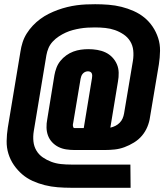

<svg xmlns="http://www.w3.org/2000/svg" viewBox="-20 -795 790 910"><path d="M317 95Q285 95 253.5 92.5Q222 90 192 82.5Q162 75 134.5 62.5Q107 50 85 31Q63 12 46 -12.5Q29 -37 20 -66Q11 -95 11.5 -126.5Q12 -158 17 -190L77 -551Q80 -572 87 -594Q94 -616 106.5 -636Q119 -656 135.5 -673.5Q152 -691 171 -705Q190 -719 211 -729.5Q232 -740 254 -748Q276 -756 298.5 -761.5Q321 -767 343 -770Q365 -773 387 -774Q409 -775 431 -775Q463 -775 494.5 -772.5Q526 -770 556 -762.5Q586 -755 614 -742.5Q642 -730 664.5 -711.5Q687 -693 703.5 -668.5Q720 -644 729.5 -615Q739 -586 738.5 -554Q738 -522 733 -490L691 -240Q688 -217 678.5 -194Q669 -171 653 -152Q637 -133 615 -119.5Q593 -106 570 -97.5Q547 -89 523.5 -86.5Q500 -84 477 -84H333Q313 -84 293.5 -87Q274 -90 257 -98.5Q240 -107 227 -121Q214 -135 207.5 -152.5Q201 -170 200.5 -190Q200 -210 204 -230L238 -439Q241 -456 247.5 -473.5Q254 -491 266 -506Q278 -521 294 -532.5Q310 -544 327.5 -550.5Q345 -557 363 -559.5Q381 -562 399 -562Q420 -562 441 -558.5Q462 -555 480 -546.5Q498 -538 512 -523.5Q526 -509 534 -490.5Q542 -472 542.5 -450.5Q543 -429 539 -408L503 -190Q516 -193 527 -198.5Q538 -204 547 -213Q556 -222 561 -233.5Q566 -245 568 -257L610 -507Q614 -532 611.5 -556Q609 -580 597 -599.5Q585 -619 565.5 -632Q546 -645 524.5 -652.5Q503 -660 479 -662.5Q455 -665 430 -665Q413 -665 395 -664Q377 -663 359.5 -660Q342 -657 325 -652.5Q308 -648 291.5 -640.5Q275 -633 259 -622.5Q243 -612 230 -598Q217 -584 210 -567.5Q203 -551 200 -534L140 -173Q136 -148 138.5 -124.5Q141 -101 152.5 -81.5Q164 -62 183 -49Q202 -36 223.5 -28Q245 -20 268.5 -17.5Q292 -15 317 -15H598L599 95ZM333 -188H377L416 -425Q417 -430 417 -436Q417 -442 415 -447Q413 -452 408 -454.5Q403 -457 397 -457Q391 -457 384.5 -454.5Q378 -452 373 -446.5Q368 -441 365.5 -434.5Q363 -428 362 -422L327 -213Q326 -209 325.5 -205.5Q325 -202 325.5 -198.5Q326 -195 327.5 -191.5Q329 -188 333 -188Z"/></svg>

Font: Iosevka Etoile Extrabold
Style: Italic
Weight: 800
Italic angle: -9°
Designer: Belleve Invis
Foundry: Belleve Invis
Version: Version 22.1.2; ttfautohint (v1.8.4)